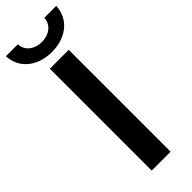

<svg xmlns="http://www.w3.org/2000/svg" viewBox="-320 -914 933 933"><g transform="rotate(-45 147.0 -447.0)"><path d="M82 0H212V-700H82ZM147 -750C243 -750 316 -805 320 -894H238C236 -848 197 -819 147 -819C97 -819 58 -848 56 -894H-26C-22 -805 51 -750 147 -750Z"/></g></svg>

Font: Chess Sans SemiBold
Style: Regular
Weight: 600
Designer: Wolf Bōese
Foundry: Wolf Bōese
Version: Version 7.223;Glyphs 3.3 (3306)